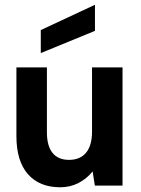

<svg xmlns="http://www.w3.org/2000/svg" viewBox="-20 -785 597 812"><path d="M498.2 0H381.2L371.7 -60Q346.7 -29 311.7 -11Q276.7 7 234.8 7Q146.3 7 97.8 -48.8Q49.4 -104.5 49.4 -209V-500H178.4V-225Q178.4 -168.2 202 -138.6Q225.7 -108.9 272 -108.9Q318.9 -108.9 344 -139.3Q369.2 -169.7 369.2 -228.5V-500H498.2ZM152.5 -657.8 381.6 -764.9V-654.5L152.5 -560.5Z"/></svg>

Font: AF Albert Sans Medium
Style: Regular
Weight: 500
Designer: Andreas Rasmussen
Foundry: a.Foundry
Version: Version 1.300;Glyphs 3.2 (3231)